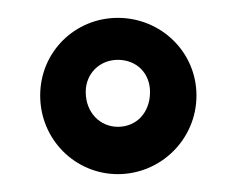

<svg xmlns="http://www.w3.org/2000/svg" viewBox="-20 -708 265 215"><path d="M112 -513C160 -513 200 -552 200 -601C200 -650 160 -688 112 -688C64 -688 25 -650 25 -601C25 -552 64 -513 112 -513ZM76 -605C76 -626 92 -641 112 -641C133 -641 148 -626 148 -605C148 -582 133 -566 112 -566C92 -566 76 -582 76 -605Z"/></svg>

Font: All Genders v4
Style: Regular
Weight: 400
Designer: Rassam Alawdi
Foundry: Rassam Art
Version: Version 3.100;FEAKit 1.0